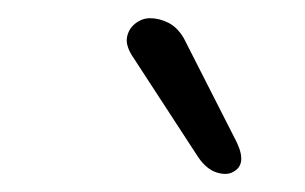

<svg xmlns="http://www.w3.org/2000/svg" viewBox="-20 -853 335 211"><path d="M182 -811 240 -697Q252 -672 236 -664Q229 -660 218 -663.5Q207 -667 198 -680L127 -789Q118 -802 119.5 -811.5Q121 -821 128.5 -827Q136 -833 145 -833Q155 -833 165 -828Q175 -823 182 -811Z"/></svg>

Font: Edu NSW ACT Foundation
Style: Regular
Weight: 400
Designer: Tina and Corey Anderson
Foundry: Google for Education
Version: Version 1.003